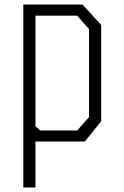

<svg xmlns="http://www.w3.org/2000/svg" viewBox="-20 -614 540 833"><path d="M418.9 -505.9V-87.9L348.1 0H133.8V199.2H81.1V-594.2H337.9ZM366.2 -487.8 314.9 -545.9H133.8V-65.9L154.8 -47.9H314.9L366.2 -106Z"/></svg>

Font: Steps Mono
Style: Regular
Weight: 400
Width: 3
Version: Version 1.000;PS 001.000;hotconv 1.0.70;makeotf.lib2.5.58329